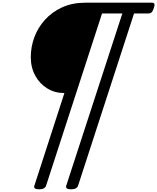

<svg xmlns="http://www.w3.org/2000/svg" viewBox="-20 -1018 1169 1428"><path d="M271 390Q226 390 236 362L459 -326H457Q388 -326 331.5 -360.5Q275 -395 242 -455.5Q209 -516 209 -594Q209 -669 235.5 -741Q262 -813 314.5 -871Q367 -929 442.5 -963.5Q518 -998 616 -998H1109Q1124 -998 1128 -989.5Q1132 -981 1124 -958Q1117 -936 1108 -927Q1099 -918 1084 -918H977L561 362Q552 390 508 390Q464 390 473 362L890 -918H739L323 362Q314 390 271 390Z"/></svg>

Font: Playwrite NZ
Style: Regular
Weight: 400
Designer: Veronika Burian, José Scaglione
Foundry: TypeTogether
Version: Version 1.002